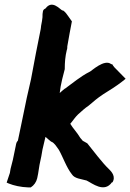

<svg xmlns="http://www.w3.org/2000/svg" viewBox="-20 -781 567 836"><path d="M9 14 18 18C40 27 71 34 103 35H114C128 26 138 12 142 -5L146 -25L152 -63L160 -101L165 -130L178 -185C185 -179 195 -170 203 -164H204C217 -158 223 -147 236 -129C254 -98 269 -52 293 -22C305 -3 333 -2 357 5C382 17 434 61 468 12L469 14C486 -12 465 -34 456 -43C425 -72 387 -124 360 -157C351 -163 342 -166 338 -170V-171L330 -180C316 -204 297 -223 286 -242L290 -247L291 -248C303 -263 306 -269 320 -283C336 -297 348 -309 366 -321C386 -338 404 -354 430 -371C456 -387 488 -407 512 -426L527 -438L478 -488C475 -492 470 -498 468 -502L465 -501L464 -502C434 -525 380 -473 370 -468H369C329 -447 296 -419 263 -395H262C253 -387 248 -384 240 -376C242 -387 243 -396 244 -404C247 -420 253 -448 262 -480V-483C262 -508 264 -536 271 -564L272 -566C273 -571 273 -573 273 -579C280 -620 287 -657 293 -688L276 -712C272 -717 266 -728 254 -736L252 -735C239 -742 207 -783 178 -744C171 -741 168 -737 167 -732C165 -723 165 -717 165 -706C164 -696 162 -683 159 -669C158 -661 158 -657 157 -653C143 -587 130 -515 115 -436C108 -402 98 -365 91 -328L73 -241L58 -169C57 -168 51 -161 50 -153L48 -143L36 -85L26 -46L23 -28ZM293 -688 294 -691Z"/></svg>

Font: Vapor
Style: ExBdObl
Weight: 800
Foundry: Cannot Into Space Fonts
Version: Version 0.179